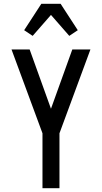

<svg xmlns="http://www.w3.org/2000/svg" viewBox="-20 -997 540 1017"><path d="M205 0V-291L41 -735H137L250 -421L363 -735H459L295 -291V0ZM153 -807 108 -837 199 -977H301L392 -837L347 -807L250 -918Z"/></svg>

Font: Iosevka SS10 Medium
Style: Regular
Weight: 500
Monospace: yes
Designer: Belleve Invis
Foundry: Belleve Invis
Version: Version 28.0.6; ttfautohint (v1.8.4)